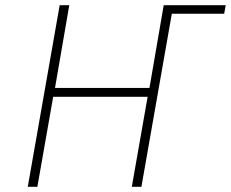

<svg xmlns="http://www.w3.org/2000/svg" viewBox="-20 -720 890 740"><path d="M622 -667 628 -700H850L844 -667ZM87 0 210 -700H247L192 -381H556L611 -700H648L525 0H488L549 -347H185L124 0Z"/></svg>

Font: Overpass Thin
Style: Italic
Weight: 250
Italic angle: -10°
Designer: Delve Withrington, Dave Bailey, Thomas Jockin
Foundry: Delve Fonts LLC
Version: Version 4.000